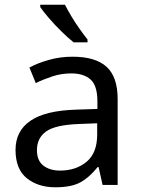

<svg xmlns="http://www.w3.org/2000/svg" viewBox="-20 -786 601 816"><path d="M288 -545Q386 -545 433 -502Q480 -459 480 -365V0H416L399 -76H395Q360 -32 321.5 -11Q283 10 215 10Q142 10 94 -28.5Q46 -67 46 -149Q46 -229 109 -272.5Q172 -316 303 -320L394 -323V-355Q394 -422 365 -448Q336 -474 283 -474Q241 -474 203 -461.5Q165 -449 132 -433L105 -499Q140 -518 188 -531.5Q236 -545 288 -545ZM314 -259Q214 -255 175.5 -227Q137 -199 137 -148Q137 -103 164.5 -82Q192 -61 235 -61Q303 -61 348 -98.5Q393 -136 393 -214V-262ZM256 -766Q267 -744 283.5 -716.5Q300 -689 318.5 -663Q337 -637 352 -618V-606H293Q270 -624 241 -652.5Q212 -681 187.5 -709.5Q163 -738 151 -756V-766Z"/></svg>

Font: Noto Sans Tifinagh Adrar
Style: Regular
Weight: 400
Designer: JamraPatel
Foundry: JamraPatel LLC
Version: Version 2.006; ttfautohint (v1.8.4.7-5d5b)